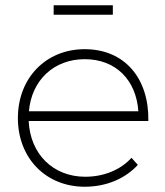

<svg xmlns="http://www.w3.org/2000/svg" viewBox="-20 -709 629 730"><path d="M409 -689H184V-653H409ZM302 -522C155 -522 48 -413 48 -260C48 -107 155 1 302 1C385 1 456 -30 504 -82L480 -109C438 -63 375 -37 304 -37C183 -37 95 -122 89 -249H544C547 -410 455 -522 302 -522ZM90 -286C100 -404 185 -484 302 -484C421 -484 498 -404 506 -286Z"/></svg>

Font: Montserrat ExtraLight
Style: Regular
Weight: 250
Designer: Julieta Ulanovsky
Foundry: Julieta Ulanovsky
Version: Version 4.000